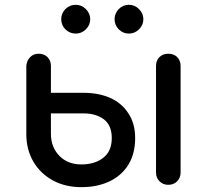

<svg xmlns="http://www.w3.org/2000/svg" viewBox="-20 -771 863 801"><path d="M319.3 9.8Q252 9.8 200.2 -18.6Q148.4 -46.9 119.1 -96.7Q89.8 -147.5 89.8 -210.9Q89.8 -306.6 89.8 -497.1Q91.8 -518.6 106.4 -533.2Q120.1 -546.9 140.6 -546.9Q164.1 -546.9 177.7 -533.2Q192.4 -518.6 192.4 -496.1Q192.4 -459 192.4 -383.8Q226.6 -383.8 329.1 -383.8Q391.6 -383.8 440.4 -362.3Q489.3 -339.8 515.6 -297.9Q543.9 -255.9 543.9 -195.3Q543.9 -129.9 515.6 -84Q487.3 -38.1 435.5 -13.7Q384.8 9.8 319.3 9.8ZM319.3 -85Q375 -85 410.2 -112.3Q446.3 -139.6 446.3 -195.3Q446.3 -248 413.1 -273.4Q379.9 -297.9 329.1 -297.9Q283.2 -297.9 192.4 -297.9Q192.4 -276.4 192.4 -212.9Q192.4 -157.2 227.5 -121.1Q262.7 -85 319.3 -85ZM681.6 0Q660.2 0 645.5 -14.6Q630.9 -29.3 630.9 -50.8Q630.9 -199.2 630.9 -496.1Q630.9 -518.6 645.5 -533.2Q660.2 -546.9 681.6 -546.9Q705.1 -546.9 718.8 -533.2Q733.4 -518.6 733.4 -496.1Q733.4 -347.7 733.4 -50.8Q733.4 -29.3 718.8 -14.6Q705.1 0 681.6 0ZM295.9 -630.9Q271.5 -630.9 252.9 -648.4Q235.4 -666 235.4 -691.4Q235.4 -714.8 252.9 -733.4Q271.5 -751 295.9 -751Q320.3 -751 337.9 -733.4Q356.4 -714.8 356.4 -691.4Q356.4 -666 337.9 -648.4Q320.3 -630.9 295.9 -630.9ZM517.6 -630.9Q493.2 -630.9 475.6 -648.4Q458 -666 458 -691.4Q458 -714.8 475.6 -733.4Q493.2 -751 517.6 -751Q542 -751 559.6 -733.4Q578.1 -714.8 578.1 -691.4Q578.1 -666 559.6 -648.4Q542 -630.9 517.6 -630.9Z"/></svg>

Font: Abed
Style: Bold
Weight: 700
Designer: Johan Aakerlund
Version: Version 3.105